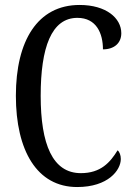

<svg xmlns="http://www.w3.org/2000/svg" viewBox="-20 -744 538 774"><path d="M291 10C416 10 467 -58 467 -103C467 -118 462 -132 454 -138C424 -89 386 -46 306 -46C192 -46 144 -162 144 -358C144 -552 187 -672 292 -672C369 -672 395 -609 395 -545C440 -545 469 -570 469 -610C469 -671 408 -724 301 -724C131 -724 44 -579 44 -358C44 -137 129 10 291 10Z"/></svg>

Font: Noto Serif Devanagari ExtraCondensed
Style: Regular
Weight: 400
Width: 2
Designer: Universal Thirst, Indian Type Foundry and the Monotype Design Team
Foundry: Monotype Imaging Inc.
Version: Version 2.004